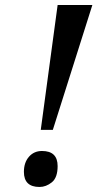

<svg xmlns="http://www.w3.org/2000/svg" viewBox="-20 -734 387 763"><path d="M142 -218H190L347 -714H209ZM137 9Q163 9 186 -9.5Q209 -28 209 -74Q209 -134 147 -134Q115 -134 95 -111Q75 -88 75 -51Q75 9 137 9Z"/></svg>

Font: Noto Serif SemiCondensed Semi
Style: Italic
Weight: 600
Width: 4
Italic angle: -12°
Designer: Monotype Design Team
Foundry: Monotype Imaging Inc.
Version: Version 1.901